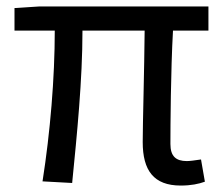

<svg xmlns="http://www.w3.org/2000/svg" viewBox="-20 -563 694 596"><path d="M541 13C573 13 597 8 616 1L604 -68C583 -65 570 -63 560 -63C526 -63 509 -78 509 -116C509 -169 510 -344 517 -468H627V-543H103L25 -538V-468H150C150 -321 136 -153 112 0L204 5C219 -146 236 -315 236 -468H429C428 -348 423 -179 423 -122C423 -34 457 13 541 13Z"/></svg>

Font: Noto Sans CJK JP Regular
Style: Regular
Weight: 400
Designer: Ryoko NISHIZUKA (kana & ideographs); Paul D. Hunt (Latin, Greek & Cyrillic); Wenlong ZHANG (bopomofo); Sandoll Communica
Foundry: Adobe Systems Incorporated
Version: Version 1.001;PS 1.001;hotconv 1.0.78;makeotf.lib2.5.61930